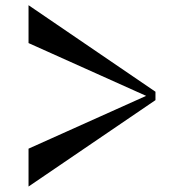

<svg xmlns="http://www.w3.org/2000/svg" viewBox="-20 -700 663 720"><path d="M563 -356 87 -680.5V-538.5L528 -340.5L87 -142.5V-0.5L563 -324.5Z"/></svg>

Font: Beautique Display
Style: Bold
Weight: 700
Designer: Nhat-Quang Ngo
Version: Version 1.100;Glyphs 3.2.3 (3260)